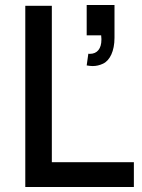

<svg xmlns="http://www.w3.org/2000/svg" viewBox="-20 -743 566 763"><path d="M324.5 -483C333 -481.5 341 -480.5 348.5 -480.5C362 -480.5 376 -483.5 389.5 -490C416.5 -502.5 435 -540 435 -592.5V-723H324.5V-602.5H382C382.5 -598 383 -593 383 -588.5V-585C383 -550.5 367 -529 337 -529C335 -529 333 -529 331 -529.5ZM512 0V-98.5H186V-720H80.5V0Z"/></svg>

Font: Vela Sans SemBd
Style: Regular
Weight: 600
Designer: Principal design: Mikhail Sharanda - project Manrope.
Design modification: Ravid Balaliev
Foundry: Mikhail Sharanda
Version: Version 1.001